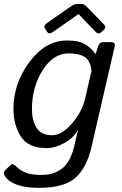

<svg xmlns="http://www.w3.org/2000/svg" viewBox="-32 -720 599 944"><path d="M188.5 -581.1Q180.2 -593.8 200.7 -607.9L314.9 -687.5Q333 -700.2 345.2 -700.2H369.6Q381.8 -700.2 394 -687.5L479 -600.1Q492.7 -585.9 478.5 -573.2L466.3 -562Q452.1 -548.8 438.5 -563L354.5 -650.4H353.5L228.5 -563Q209 -549.3 200.7 -562ZM34.2 -185.1Q34.2 -309.6 112.8 -415.3Q191.4 -521 297.9 -521Q352.1 -521 382.3 -504.6Q412.6 -488.3 437.5 -455.1H438.5L449.7 -490.7Q456.5 -512.7 473.6 -512.7H514.6Q536.6 -512.7 531.7 -490.7L417.5 3.9Q394.5 104 339.4 153.8Q284.2 203.6 157.7 203.6Q91.8 203.6 49.8 187.7Q7.8 171.9 -7.8 145.5Q-18.1 128.4 -5.9 116.2L18.6 92.8Q30.8 80.6 45.9 96.7Q64.5 116.2 92.8 128.2Q121.1 140.1 172.9 140.1Q233.4 140.1 274.7 107.2Q315.9 74.2 334 -5.4L344.2 -50.8Q347.2 -64 352.1 -80.6H351.1Q329.6 -42 284.2 -16.8Q238.8 8.3 199.7 8.3Q106.9 8.3 70.6 -48.6Q34.2 -105.5 34.2 -185.1ZM125 -181.6Q125 -130.9 147 -93Q168.9 -55.2 224.1 -55.2Q272 -55.2 321.5 -112.5Q371.1 -169.9 386.2 -234.4L418 -371.1Q413.1 -419.9 386.2 -438.7Q359.4 -457.5 304.7 -457.5Q230.5 -457.5 177.7 -374.8Q125 -292 125 -181.6Z"/></svg>

Font: Istok Web
Style: Italic
Weight: 400
Italic angle: -13°
Designer: Andrey V. Panov
Foundry: Andrey V. Panov
Version: Version 1.0.2g